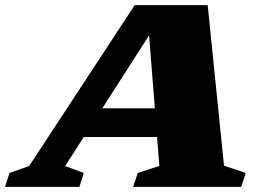

<svg xmlns="http://www.w3.org/2000/svg" viewBox="-84 -727 1030 747"><path d="M787.5 -82.5 872 -54 854.5 0H434L452 -54L536 -81.5L527 -194H242L169.5 -81L242 -54L225 0H-64.5L-47 -54L29.5 -81L440 -707H724ZM314 -305.5H518.5L496 -589.5Z"/></svg>

Font: Newsreader Caption ExtraBold
Style: Italic
Weight: 800
Italic angle: -17°
Designer: Hugues Gentile
Foundry: Production Type
Version: Version 1.001